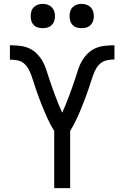

<svg xmlns="http://www.w3.org/2000/svg" viewBox="-20 -968 640 988"><path d="M259 0V-294Q249 -310 240 -327Q231 -344 223 -361.5Q215 -379 207.5 -397Q200 -415 193 -432.5Q186 -450 179.5 -468Q173 -486 166.5 -504Q160 -522 154.5 -540.5Q149 -559 142.5 -577Q136 -595 127 -612Q118 -629 103.5 -641.5Q89 -654 69.5 -657.5Q50 -661 31 -661V-735Q55 -735 79.5 -732.5Q104 -730 126 -721Q148 -712 166 -695Q184 -678 196.5 -657.5Q209 -637 216.5 -614Q224 -591 231.5 -568Q239 -545 247 -522.5Q255 -500 263.5 -477Q272 -454 281 -432Q290 -410 300 -388Q310 -410 319 -432Q328 -454 336.5 -477Q345 -500 353 -522.5Q361 -545 368.5 -568Q376 -591 383.5 -614Q391 -637 403.5 -657.5Q416 -678 434 -695Q452 -712 474 -721Q496 -730 520.5 -732.5Q545 -735 569 -735V-662Q550 -662 530.5 -658Q511 -654 496.5 -641.5Q482 -629 473 -612Q464 -595 457.5 -577Q451 -559 445.5 -540.5Q440 -522 433.5 -504Q427 -486 420.5 -468Q414 -450 407 -432.5Q400 -415 392.5 -397Q385 -379 377 -361.5Q369 -344 360 -327Q351 -310 341 -294V0ZM400 -823Q387 -823 375 -826.5Q363 -830 354 -839Q345 -848 341.5 -860Q338 -872 338 -885Q338 -898 341.5 -910Q345 -922 354 -931Q363 -940 375 -944Q387 -948 400 -948Q413 -948 425 -944Q437 -940 446 -931Q455 -922 459 -910Q463 -898 463 -885Q463 -872 459 -860Q455 -848 446 -839Q437 -830 425 -826.5Q413 -823 400 -823ZM200 -823Q187 -823 175 -826.5Q163 -830 154 -839Q145 -848 141.5 -860Q138 -872 138 -885Q138 -898 141.5 -910Q145 -922 154 -931Q163 -940 175 -944Q187 -948 200 -948Q213 -948 225 -944Q237 -940 246 -931Q255 -922 259 -910Q263 -898 263 -885Q263 -872 259 -860Q255 -848 246 -839Q237 -830 225 -826.5Q213 -823 200 -823Z"/></svg>

Font: Iosevka Custom Extended
Style: Regular
Weight: 400
Width: 7
Monospace: yes
Designer: Belleve Invis
Foundry: Belleve Invis
Version: Version 11.2.4; ttfautohint (v1.8.4)